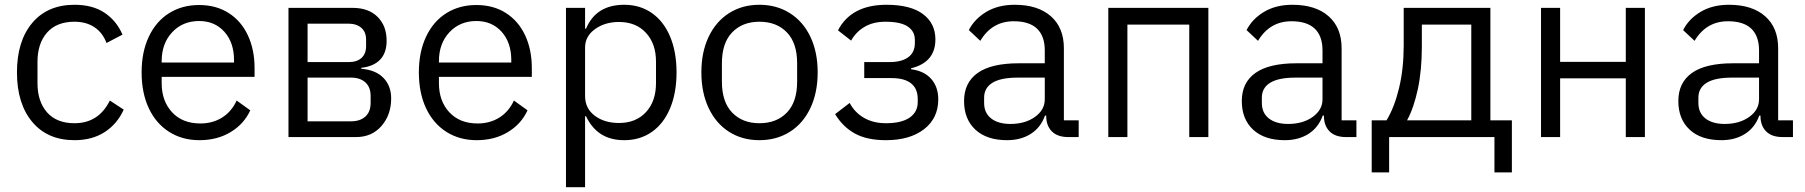

<svg xmlns="http://www.w3.org/2000/svg" viewBox="-20 -574 7560 804"><path d="M51 -271Q51 -402 115 -478Q179 -554 292 -554Q368 -554 418 -520.5Q468 -487 493 -429L426 -394Q410 -437 375.5 -460Q341 -483 292 -483Q217 -483 177 -437.5Q137 -392 137 -315V-226Q137 -149 177 -103.5Q217 -58 292 -58Q393 -58 440 -153L498 -115Q471 -55 418.5 -21Q366 13 292 13Q179 13 115 -63.5Q51 -140 51 -271Z M573 -271Q573 -356 603 -420Q633 -484 687.5 -518.5Q742 -553 814 -553Q885 -553 937.5 -519.5Q990 -486 1018 -426Q1046 -366 1046 -289V-252H657V-226Q657 -151 700.5 -104Q744 -57 819 -57Q871 -57 910.5 -82Q950 -107 971 -153L1028 -112Q1002 -55 946 -21Q890 13 815 13Q743 13 688 -22Q633 -57 603 -121Q573 -185 573 -271ZM657 -312H960V-322Q960 -396 919.5 -441Q879 -486 814 -486Q745 -486 701 -439Q657 -392 657 -318Z M1457 -541Q1523 -541 1561 -503.5Q1599 -466 1599 -403Q1599 -353 1572 -324.5Q1545 -296 1493 -290V-286Q1554 -281 1586 -247.5Q1618 -214 1618 -162Q1618 -93 1577.5 -46.5Q1537 0 1471 0H1188V-541ZM1440 -314Q1475 -314 1494 -331.5Q1513 -349 1513 -381V-408Q1513 -440 1493 -457.5Q1473 -475 1438 -475H1268V-314ZM1450 -66Q1488 -66 1510 -86Q1532 -106 1532 -143V-172Q1532 -209 1510 -229Q1488 -249 1450 -249H1268V-66Z M1734 -271Q1734 -356 1764 -420Q1794 -484 1848.5 -518.5Q1903 -553 1975 -553Q2046 -553 2098.5 -519.5Q2151 -486 2179 -426Q2207 -366 2207 -289V-252H1818V-226Q1818 -151 1861.5 -104Q1905 -57 1980 -57Q2032 -57 2071.5 -82Q2111 -107 2132 -153L2189 -112Q2163 -55 2107 -21Q2051 13 1976 13Q1904 13 1849 -22Q1794 -57 1764 -121Q1734 -185 1734 -271ZM1818 -312H2121V-322Q2121 -396 2080.5 -441Q2040 -486 1975 -486Q1906 -486 1862 -439Q1818 -392 1818 -318Z M2350 210V-541H2430V-454H2434Q2476 -554 2594 -554Q2660 -554 2709.5 -519.5Q2759 -485 2786 -421Q2813 -357 2813 -271Q2813 -185 2786 -120.5Q2759 -56 2709.5 -21.5Q2660 13 2594 13Q2537 13 2497.5 -12Q2458 -37 2434 -87H2430V210ZM2727 -226V-316Q2727 -391 2685 -436.5Q2643 -482 2572 -482Q2513 -482 2471.5 -452Q2430 -422 2430 -375V-172Q2430 -120 2470.5 -89.5Q2511 -59 2572 -59Q2643 -59 2685 -104.5Q2727 -150 2727 -226Z M2917 -271Q2917 -356 2947.5 -420Q2978 -484 3033 -519Q3088 -554 3160 -554Q3232 -554 3287.5 -519Q3343 -484 3373.5 -420Q3404 -356 3404 -271Q3404 -186 3373.5 -121.5Q3343 -57 3287.5 -22Q3232 13 3160 13Q3088 13 3033 -22Q2978 -57 2947.5 -121.5Q2917 -186 2917 -271ZM3318 -232V-309Q3318 -394 3275 -438.5Q3232 -483 3160 -483Q3089 -483 3046 -438.5Q3003 -394 3003 -309V-232Q3003 -147 3046 -102.5Q3089 -58 3160 -58Q3232 -58 3275 -102.5Q3318 -147 3318 -232Z M3477 -96 3538 -143Q3559 -103 3598 -80.5Q3637 -58 3690 -58Q3755 -58 3789 -81.5Q3823 -105 3823 -146V-159Q3823 -203 3795 -225Q3767 -247 3714 -247H3599V-314H3704Q3756 -314 3783.5 -334.5Q3811 -355 3811 -394V-407Q3811 -443 3781 -463Q3751 -483 3688 -483Q3637 -483 3601 -462Q3565 -441 3544 -404L3489 -447Q3545 -554 3692 -554Q3793 -554 3845 -515Q3897 -476 3897 -409Q3897 -313 3795 -288V-284Q3850 -277 3879.5 -243.5Q3909 -210 3909 -158Q3909 -79 3849.5 -33Q3790 13 3690 13Q3611 13 3560.5 -14.5Q3510 -42 3477 -96Z M4017 -151Q4017 -228 4074 -268.5Q4131 -309 4246 -309H4355V-363Q4355 -423 4322.5 -454Q4290 -485 4225 -485Q4134 -485 4085 -403L4037 -448Q4061 -495 4110.5 -524.5Q4160 -554 4229 -554Q4326 -554 4380.5 -506Q4435 -458 4435 -372V-70H4497V0H4454Q4408 0 4384.5 -24Q4361 -48 4361 -88V-90H4356Q4338 -40 4296.5 -13.5Q4255 13 4197 13Q4112 13 4064.5 -31Q4017 -75 4017 -151ZM4355 -158V-249H4242Q4171 -249 4136 -227.5Q4101 -206 4101 -165V-143Q4101 -101 4130.5 -78Q4160 -55 4211 -55Q4273 -55 4314 -84.5Q4355 -114 4355 -158Z M4621 0V-541H5040V0H4960V-471H4701V0Z M5180 -151Q5180 -228 5237 -268.5Q5294 -309 5409 -309H5518V-363Q5518 -423 5485.5 -454Q5453 -485 5388 -485Q5297 -485 5248 -403L5200 -448Q5224 -495 5273.5 -524.5Q5323 -554 5392 -554Q5489 -554 5543.5 -506Q5598 -458 5598 -372V-70H5660V0H5617Q5571 0 5547.5 -24Q5524 -48 5524 -88V-90H5519Q5501 -40 5459.5 -13.5Q5418 13 5360 13Q5275 13 5227.5 -31Q5180 -75 5180 -151ZM5518 -158V-249H5405Q5334 -249 5299 -227.5Q5264 -206 5264 -165V-143Q5264 -101 5293.5 -78Q5323 -55 5374 -55Q5436 -55 5477 -84.5Q5518 -114 5518 -158Z M5786 -70Q5819 -124 5838.5 -205Q5858 -286 5858 -384V-541H6221V-70H6311V148H6238V0H5797V148H5724V-70ZM6141 -70V-471H5934V-380Q5934 -279 5917 -200Q5900 -121 5872 -70Z M6433 0V-541H6513V-315H6788V-541H6868V0H6788V-246H6513V0Z M7008 -151Q7008 -228 7065 -268.5Q7122 -309 7237 -309H7346V-363Q7346 -423 7313.5 -454Q7281 -485 7216 -485Q7125 -485 7076 -403L7028 -448Q7052 -495 7101.5 -524.5Q7151 -554 7220 -554Q7317 -554 7371.5 -506Q7426 -458 7426 -372V-70H7488V0H7445Q7399 0 7375.5 -24Q7352 -48 7352 -88V-90H7347Q7329 -40 7287.5 -13.5Q7246 13 7188 13Q7103 13 7055.5 -31Q7008 -75 7008 -151ZM7346 -158V-249H7233Q7162 -249 7127 -227.5Q7092 -206 7092 -165V-143Q7092 -101 7121.5 -78Q7151 -55 7202 -55Q7264 -55 7305 -84.5Q7346 -114 7346 -158Z"/></svg>

Font: IBM Plex Sans SC
Style: Regular
Weight: 400
Designer: Mike Abbink; Paul van der Laan; Pieter van Rosmalen; Eunyou Noh; Wujin Sim; Chorong Kim; Dohee Lee; Yejin We; Jinhee Kim
Foundry: Sandoll Inc.
Version: Version 1.000